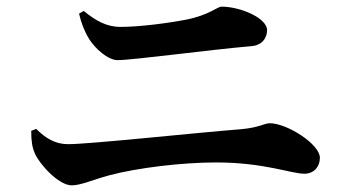

<svg xmlns="http://www.w3.org/2000/svg" viewBox="-20 -650 1040 578"><path d="M196 -92C223 -92 260 -109 308 -122C394 -145 529 -161 630 -161C775 -161 857 -127 896 -127C925 -127 943 -148 943 -175C943 -216 844 -279 792 -279C775 -279 762 -266 705 -261C566 -250 250 -216 185 -216C146 -216 117 -234 89 -262L74 -256C74 -224 77 -206 85 -188C98 -157 156 -92 196 -92ZM334 -469C380 -469 608 -500 736 -511C768 -513 784 -535 784 -559C784 -596 703 -630 647 -630C634 -630 611 -605 541 -591C485 -580 398 -569 343 -569C300 -569 268 -588 232 -617L218 -609C224 -583 233 -558 248 -533C267 -503 305 -469 334 -469Z"/></svg>

Font: Source Han Serif CN
Style: Bold
Weight: 700
Designer: Ryoko NISHIZUKA 西塚涼子 (kana & ideographs); Frank Grießhammer (Latin, Greek & Cyrillic); Wenlong ZHANG 张文龙 (bopomofo); San
Foundry: Adobe
Version: Version 2.003;hotconv 1.1.1;makeotfexe 2.6.0